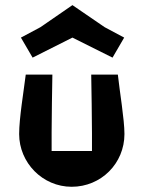

<svg xmlns="http://www.w3.org/2000/svg" viewBox="-20 -714 553 739"><path d="M258.8 -694.3 135.7 -609.4 60.5 -569.3 105.5 -492.2 258.8 -569.3 413.1 -492.2 458 -569.3 382.8 -609.4ZM334 -132.8H178.7V-206.1C178.7 -279.3 180.7 -352.5 181.6 -426.8H79.1C71.3 -363.3 53.7 -258.8 53.7 -198.2C53.7 -87.9 143.6 4.9 255.9 4.9C369.1 4.9 459 -85 459 -198.2C459 -253.9 440.4 -363.3 433.6 -426.8H331.1C332 -351.6 334 -276.4 334 -201.2Z"/></svg>

Font: DropForged
Style: Regular
Weight: 400
Designer: Antoine
Version: Version 1.0